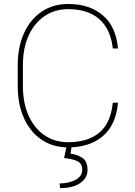

<svg xmlns="http://www.w3.org/2000/svg" viewBox="-20 -741 688 978"><path d="M554.7 -217.8H581.1Q570.3 -102.5 502.4 -46.4Q434.6 9.8 327.6 9.8Q249.5 9.8 191.7 -29.5Q133.8 -68.8 102.1 -139.2Q70.3 -209.5 70.3 -302.2V-408.7Q70.3 -501.5 102.1 -571.8Q133.8 -642.1 191.7 -681.4Q249.5 -720.7 327.6 -720.7Q434.6 -720.7 502.4 -664.3Q570.3 -607.9 581.1 -494.1H554.7Q543.9 -591.8 486.3 -643.1Q428.7 -694.3 327.6 -694.3Q258.8 -694.3 206.8 -658.9Q154.8 -623.5 125.7 -559.6Q96.7 -495.6 96.7 -409.7V-302.2Q96.7 -216.3 125.7 -151.9Q154.8 -87.4 206.8 -52Q258.8 -16.6 327.6 -16.6Q426.8 -16.6 485.4 -64.9Q543.9 -113.3 554.7 -217.8ZM318.8 4.9H344.7L339.4 42Q372.1 45.4 398.9 62.7Q425.8 80.1 425.8 124.5Q425.8 166 388.4 191.7Q351.1 217.3 286.6 217.3L283.2 193.4Q309.6 193.4 336.2 186.3Q362.8 179.2 380.9 163.8Q398.9 148.4 398.9 124.5Q398.9 92.3 375.5 80.6Q352.1 68.8 306.6 64Z"/></svg>

Font: Vazirmatn FD Thin
Style: Regular
Weight: 100
Designer: Saber Rastikerdar
Foundry: Saber Rastikerdar
Version: Version 33.003